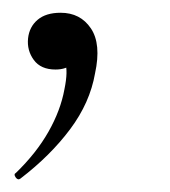

<svg xmlns="http://www.w3.org/2000/svg" viewBox="-20 -101 267 301"><path d="M12 179Q8 182 4.5 177Q1 172 5 170Q37 139 56 105.5Q75 72 81 39Q87 10 82 -3Q77 -16 73 -19L102 -31Q103 -12 94 -2Q85 8 67 8Q44 8 33 -7Q22 -22 24 -41Q26 -59 39 -70Q52 -81 75 -81Q106 -81 122.5 -56.5Q139 -32 129 14Q121 60 90 101.5Q59 143 12 179Z"/></svg>

Font: Cormorant Infant Light Medium
Style: Italic
Weight: 500
Italic angle: -10°
Version: Version 4.001